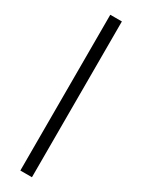

<svg xmlns="http://www.w3.org/2000/svg" viewBox="-193 -736 564 760"><g transform="rotate(30 88.5 -356.0)"><path d="M115 0H62V-712H115Z"/></g></svg>

Font: Creato Display Light
Style: Regular
Weight: 300
Version: Version 1.000